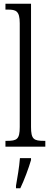

<svg xmlns="http://www.w3.org/2000/svg" viewBox="-20 -780 270 1021"><path d="M9 0H221V-31H214C160 -31 145 -39 145 -105V-760H9V-729H21C65 -729 85 -722 85 -656V-105C85 -39 70 -31 16 -31H9ZM65 208V221H88C108 180 133 113 145 71V61H86C82 112 73 161 65 208Z"/></svg>

Font: Noto Serif Tamil ExtraCondensed Light
Style: Italic
Weight: 300
Width: 2
Italic angle: -12°
Designer: Indian Type Foundry, Tom Grace, and the Monotype Design Team
Foundry: Monotype Imaging Inc.
Version: Version 2.003